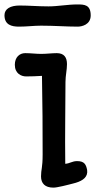

<svg xmlns="http://www.w3.org/2000/svg" viewBox="-34 -836 456 870"><path d="M151.9 -36.6C151.9 -4.9 169.9 14.2 208 14.2C225.1 14.2 270 2.9 309.6 -7.8C343.3 -18.1 365.2 -35.2 360.8 -65.9C356 -89.8 349.1 -106 315.4 -106C293 -106 282.7 -95.2 261.7 -93.8C259.8 -229.5 262.7 -347.2 262.7 -464.8C262.7 -493.7 269.5 -519 269.5 -545.4C269.5 -576.2 256.3 -595.2 223.1 -595.2C201.7 -595.2 176.8 -591.8 152.8 -591.8C129.4 -591.8 105 -595.2 80.1 -595.2C54.7 -595.2 33.2 -576.7 33.2 -542.5C33.2 -503.4 61.5 -489.7 84.5 -489.7C104 -489.7 136.7 -490.7 156.2 -492.2C158.7 -363.8 159.2 -252.9 159.2 -136.2C159.2 -74.2 151.9 -69.3 151.9 -36.6ZM51.8 -715.3C87.4 -715.3 119.6 -719.7 152.3 -719.7C212.4 -719.7 265.6 -715.3 318.4 -715.3C335 -715.3 377 -723.1 377 -766.1C377 -814.5 348.6 -815.9 316.9 -815.9C271.5 -815.9 229 -807.1 186 -807.1C139.2 -807.1 96.7 -811 54.7 -811C13.2 -811 -13.7 -795.9 -13.7 -767.1C-13.7 -723.6 18.1 -715.3 51.8 -715.3Z"/></svg>

Font: Autour One
Style: Regular
Weight: 400
Designer: Eben Sorkin
Foundry: Eben Sorkin
Version: Version 1.002